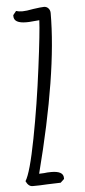

<svg xmlns="http://www.w3.org/2000/svg" viewBox="-55 -796 371 836"><g transform="rotate(-5 130.5 -377.5)"><path d="M24 -15Q46 -49 74.5 -196.5Q103 -344 123 -502Q143 -657 145 -708L109 -705Q102 -704 88 -704Q34 -704 34 -735V-740L47 -756V-757Q59 -753 76 -753Q92 -753 123 -759Q158 -764 170 -764Q182 -764 189.5 -755.5Q197 -747 197 -735Q197 -472 86 -42L108 -43Q121 -45 139 -45Q192 -45 192 -15V-10L176 5L115 7Q87 9 53 9Q35 9 24 -15Z"/></g></svg>

Font: Amatic SC
Style: Bold
Weight: 700
Designer: Multiple Designers
Foundry: Vernon Adams
Version: Version 2.505